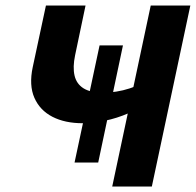

<svg xmlns="http://www.w3.org/2000/svg" viewBox="-20 -678 712 698"><path d="M281 -230Q216 -230 170.5 -253.5Q125 -277 105 -322.5Q85 -368 99 -434L147 -658H291L253 -477Q244 -434 251 -403.5Q258 -373 283.5 -357Q309 -341 355 -341Q378 -341 403 -345Q428 -349 451 -356.5Q474 -364 487 -373L523 -313Q490 -285 447.5 -266.5Q405 -248 361 -239Q317 -230 281 -230ZM251 -87 342 -513H427L337 -87ZM388 0 528 -658H672L532 0Z"/></svg>

Font: Ysabeau Office ExtraBold
Style: Italic
Weight: 800
Italic angle: -12°
Designer: Christian Thalmann (Catharsis Fonts)
Version: Version 2.001;gftools[0.9.30]; featfreeze: tnum,lnum,ss02